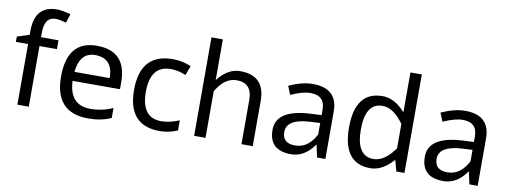

<svg xmlns="http://www.w3.org/2000/svg" viewBox="-62 -1107 3865 1459"><g transform="rotate(10 1870.5 -377.5)"><path d="M108.9 0V-467.8H14.6V-508.8L108.9 -539.1V-569.8Q108.9 -765.1 282.7 -765.1Q315.9 -765.1 386.7 -747.1L363.8 -678.2Q309.1 -692.9 283.7 -692.9Q196.8 -692.9 196.8 -570.8V-536.1H331.5V-467.8H196.8V0Z M656.2 9.8Q398.4 9.8 398.4 -268.1Q398.4 -545.9 627.4 -545.9Q856.4 -545.9 856.4 -304.2V-251H452.6V-320.8H764.6Q763.7 -474.1 626.5 -474.1Q490.2 -474.1 490.2 -269.5Q490.2 -64.9 660.6 -64.9Q750.5 -64.9 832.5 -102.1V-24.9Q756.3 9.8 656.2 9.8Z M1207.5 9.8Q962.4 9.8 962.4 -265.1Q962.4 -545.9 1213.4 -545.9Q1287.1 -545.9 1354.5 -517.1L1327.6 -443.8Q1268.6 -469.2 1211.4 -469.2Q1053.2 -469.2 1053.2 -266.1Q1053.2 -65.9 1206.5 -65.9Q1270 -65.9 1345.2 -97.2V-19Q1277.8 9.8 1207.5 9.8Z M1837.9 0V-342.8Q1837.9 -472.2 1717.8 -472.2Q1620.1 -472.2 1551.8 -344.2L1507.8 -362.8Q1603.5 -544.9 1733.4 -544.9Q1924.8 -544.9 1924.8 -349.1V0ZM1472.7 0V-759.8H1560.5V0Z M2110.4 -499Q2211.9 -544.9 2293.5 -544.9Q2485.4 -544.9 2485.4 -365.2V0H2421.4L2399.4 -100.6V-262.2L2319.3 -258.3Q2142.1 -248 2142.1 -147.9Q2142.1 -61 2240.2 -61Q2350.6 -61 2409.7 -195.8L2443.8 -177.2Q2360.8 9.8 2220.2 9.8Q2051.3 9.8 2051.3 -148.9Q2051.3 -303.7 2308.1 -318.8L2399.4 -323.2V-365.2Q2399.4 -474.1 2288.1 -474.1Q2226.6 -474.1 2137.2 -433.1Z M2832 9.8Q2620.6 9.8 2620.6 -268.1Q2620.6 -545.9 2832 -545.9Q2956.1 -545.9 3064.5 -377L3019 -345.7Q2935.1 -473.1 2844.7 -473.1Q2711.9 -473.1 2711.9 -268.1Q2711.9 -63 2844.7 -63Q2935.1 -63 3019 -190.4L3064.5 -159.2Q2956.1 9.8 2832 9.8ZM3032.7 0 3007.8 -92.3V-759.8H3095.7V0Z M3285.6 -499Q3387.2 -544.9 3468.8 -544.9Q3660.6 -544.9 3660.6 -365.2V0H3596.7L3574.7 -100.6V-262.2L3494.6 -258.3Q3317.4 -248 3317.4 -147.9Q3317.4 -61 3415.5 -61Q3525.9 -61 3585 -195.8L3619.1 -177.2Q3536.1 9.8 3395.5 9.8Q3226.6 9.8 3226.6 -148.9Q3226.6 -303.7 3483.4 -318.8L3574.7 -323.2V-365.2Q3574.7 -474.1 3463.4 -474.1Q3401.9 -474.1 3312.5 -433.1Z"/></g></svg>

Font: Nokora
Style: Regular
Weight: 400
Designer: Danh Hong
Foundry: Danh Hong
Version: Version 9.000